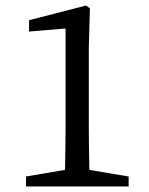

<svg xmlns="http://www.w3.org/2000/svg" viewBox="-20 -674 540 694"><path d="M303 -60 445 -36V0H74V-36L215 -60Q217 -160 217 -211V-571L85 -560V-601L291 -654L305 -644L301 -501V-211Q301 -160 303 -60Z"/></svg>

Font: TypoPRO Source Serif Pro
Style: Regular
Weight: 400
Designer: Frank Grießhammer
Foundry: Adobe Systems Incorporated
Version: Version 1.017;PS 1.0;hotconv 1.0.79;makeotf.lib2.5.61930